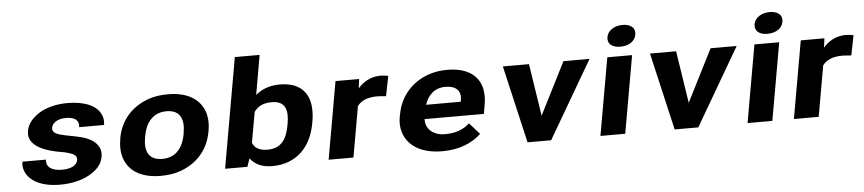

<svg xmlns="http://www.w3.org/2000/svg" viewBox="-44 -1022 5866 1304"><g transform="rotate(-5 2889.0 -370.0)"><path d="M343 -90C277 -90 234 -115 240 -168H80C76 -147 78 -125 86 -104C113 -34 197 10 322 10C403 10 473 -8 524 -37C568 -62 609 -99 618 -152C623 -178 620 -201 611 -219C592 -257 552 -282 499 -297C458 -309 394 -317 353 -329C324 -337 296 -349 301 -380C308 -418 350 -438 400 -438C460 -438 492 -414 484 -368H654C658 -393 656 -415 647 -436C619 -502 537 -538 418 -538C339 -538 272 -519 224 -489C183 -463 145 -425 136 -374C132 -351 134 -331 142 -314C170 -257 248 -229 334 -213C360 -209 380 -205 396 -200C427 -190 457 -180 451 -146C444 -106 397 -90 343 -90Z M756 -269 755 -259C748 -220 749 -185 756 -152C778 -58 858 10 1008 10C1056 10 1100 4 1140 -10C1252 -49 1334 -134 1356 -259L1358 -269C1365 -308 1364 -343 1357 -376C1335 -470 1254 -538 1104 -538C1056 -538 1012 -532 972 -518C860 -479 778 -394 756 -269ZM1188 -269 1187 -259C1172 -176 1128 -104 1029 -104C929 -104 909 -175 924 -259L926 -269C940 -351 986 -424 1084 -424C1183 -424 1203 -352 1188 -269Z M1701 -481 1748 -750H1579L1447 0H1599L1618 -56C1647 -18 1691 10 1770 10C1811 10 1848 3 1882 -10C1984 -50 2043 -139 2064 -259L2066 -270C2073 -309 2074 -345 2070 -378C2059 -468 2000 -538 1866 -538C1794 -538 1741 -515 1701 -481ZM1747 -104C1687 -104 1657 -126 1644 -160L1681 -368C1707 -403 1742 -423 1802 -423C1900 -423 1911 -352 1897 -270L1895 -259C1880 -175 1847 -104 1747 -104Z M2554 -538C2484 -538 2434 -505 2399 -465L2407 -528H2246L2153 0H2322L2383 -346C2411 -382 2453 -400 2519 -400C2538 -400 2562 -397 2579 -396L2606 -532C2594 -535 2570 -538 2554 -538Z M3193 -85 3124 -163C3085 -127 3031 -104 2961 -104C2939 -104 2919 -106 2902 -112C2854 -128 2824 -165 2826 -218H3230L3241 -278C3248 -317 3248 -353 3242 -385C3224 -476 3149 -538 3007 -538C2961 -538 2920 -531 2881 -518C2769 -479 2685 -390 2663 -265L2659 -246C2653 -211 2654 -178 2663 -147C2689 -55 2777 10 2929 10C3046 10 3134 -29 3193 -85ZM3083 -326 3081 -314H2845C2864 -373 2907 -424 2986 -424C3059 -424 3094 -387 3083 -326Z M3620 -172 3565 -528H3387L3509 0H3670L3978 -528H3800Z M4175 0 4268 -528H4099L4006 0ZM4194 -592C4250 -592 4294 -619 4302 -665C4310 -711 4276 -738 4220 -738C4165 -738 4120 -709 4112 -665C4104 -619 4138 -592 4194 -592Z M4623 -172 4568 -528H4390L4512 0H4673L4981 -528H4803Z M5178 0 5271 -528H5102L5009 0ZM5197 -592C5253 -592 5297 -619 5305 -665C5313 -711 5279 -738 5223 -738C5168 -738 5123 -709 5115 -665C5107 -619 5141 -592 5197 -592Z M5726 -538C5656 -538 5606 -505 5571 -465L5579 -528H5418L5325 0H5494L5555 -346C5583 -382 5625 -400 5691 -400C5710 -400 5734 -397 5751 -396L5778 -532C5766 -535 5742 -538 5726 -538Z"/></g></svg>

Font: Asimov
Style: XWidIt
Weight: 500
Designer: Google
Version: Version 2.000980; 2014